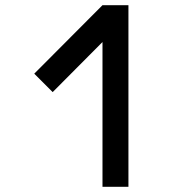

<svg xmlns="http://www.w3.org/2000/svg" viewBox="-20 -720 690 740"><path d="M475 -700V0H375V-558L183 -365L112 -436L375 -700Z"/></svg>

Font: Monoikos Medium
Style: Regular
Weight: 500
Designer: Brian Krent
Version: Version 0.088